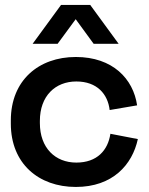

<svg xmlns="http://www.w3.org/2000/svg" viewBox="-20 -745 604 780"><path d="M288 14.5C438 14.5 517.5 -76 540 -180L428.5 -201.5C418.5 -134.5 374.5 -84.5 290 -84.5C204.5 -84.5 142 -144 142 -245V-254C142 -355 204.5 -414 290 -414C374.5 -414 418 -362.5 425.5 -298L537 -317C521.5 -424.5 438 -513.5 288 -513.5C137 -513.5 24 -418.5 24 -256V-242.5C24 -80.5 137 14.5 288 14.5ZM228 -725 112.5 -567H214L287.5 -667L360.5 -567H462L346.5 -725Z"/></svg>

Font: MCL Standard Medium
Style: Regular
Weight: 500
Designer: Květoslav Bartoš
Foundry: Florian Karsten
Version: Version 1.001;Glyphs 3.2.3 (3260)